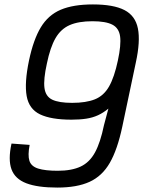

<svg xmlns="http://www.w3.org/2000/svg" viewBox="-20 -834 648 868"><path d="M239 14Q150 14 99 -5.5Q48 -25 32 -68.5Q16 -112 32 -185L114 -179Q105 -132 113 -107Q121 -82 152.5 -72Q184 -62 241 -62Q304 -62 344.5 -81Q385 -100 409.5 -145Q434 -190 450 -268L470 -343Q447 -324 423 -313Q399 -302 370 -297.5Q341 -293 303 -293Q211 -293 161 -317Q111 -341 100.5 -400Q90 -459 111 -560Q131 -655 164.5 -710.5Q198 -766 254.5 -790Q311 -814 400 -814Q493 -814 542.5 -788.5Q592 -763 603.5 -705Q615 -647 594 -551L533 -262Q511 -158 476.5 -98Q442 -38 385 -12Q328 14 239 14ZM306 -369Q369 -369 409 -385Q449 -401 473 -443Q497 -485 513 -561Q528 -631 523 -669Q518 -707 488 -722.5Q458 -738 398 -738Q335 -738 295 -720.5Q255 -703 231 -661.5Q207 -620 192 -547Q176 -475 181 -436.5Q186 -398 216 -383.5Q246 -369 306 -369Z"/></svg>

Font: Victor Mono Thin Medium
Style: Italic
Weight: 500
Italic angle: -12°
Monospace: yes
Version: Version 1.561;gftools[0.9.30]